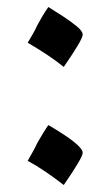

<svg xmlns="http://www.w3.org/2000/svg" viewBox="-20 -471 314 548"><path d="M162 -280Q137 -300 111 -317Q85 -334 59 -349Q67 -362 74 -374.5Q81 -387 87 -400Q94 -413 101.5 -425.5Q109 -438 118 -451Q136 -440 159 -425Q182 -410 199 -396Q216 -382 216 -372Q216 -358 162 -280ZM162 57Q136 37 110.5 19.5Q85 2 59 -12Q67 -26 74 -38.5Q81 -51 87 -64Q94 -76 101.5 -88.5Q109 -101 118 -114Q216 -57 216 -35Q216 -21 162 57Z"/></svg>

Font: Noto Naskh Arabic
Style: Regular
Weight: 400
Designer: Monotype Design Team, David Williams, Mohamad Dakak and Nizar Qandah
Foundry: Monotype Imaging Inc.
Version: Version 2.013